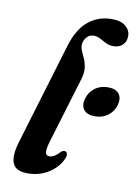

<svg xmlns="http://www.w3.org/2000/svg" viewBox="-84 -780 609 846"><g transform="rotate(10 221.0 -357.0)"><path d="M348 -723.5Q389.5 -723.5 410.2 -705.2Q431 -687 431 -662.5Q431 -637 415.5 -622Q400 -607 374 -607Q355.5 -607 340.5 -614.5Q325.5 -622 311.2 -629.8Q297 -637.5 281.5 -637.5Q263.5 -637.5 251 -624Q238.5 -610.5 236.5 -591Q235.5 -576 242.2 -561.2Q249 -546.5 256.5 -529.5Q264 -512.5 266.8 -490.5Q269.5 -468.5 260.5 -439L173 -149.5Q160.5 -108 163.5 -94Q166.5 -80 180.5 -80Q202.5 -80 227.5 -108Q238 -117.5 247 -114Q254 -111.5 255.5 -102Q257 -92.5 249.5 -77.5Q231 -39 190.5 -14.2Q150 10.5 99 10.5Q45 10.5 32 -23Q19 -56.5 38.5 -120L175 -573.5Q198.5 -651 243 -687.2Q287.5 -723.5 348 -723.5ZM347.5 -288.5Q313 -288.5 298 -307Q283 -325.5 291.5 -356.5Q299.5 -387 324.2 -405.8Q349 -424.5 383.5 -424.5Q417.5 -424.5 432.2 -406Q447 -387.5 439 -356.5Q431 -326 406.2 -307.2Q381.5 -288.5 347.5 -288.5Z"/></g></svg>

Font: Fraunces 72pt Soft SemiBold
Style: Italic
Weight: 600
Italic angle: -16°
Version: Version 1.000;[b76b70a41]